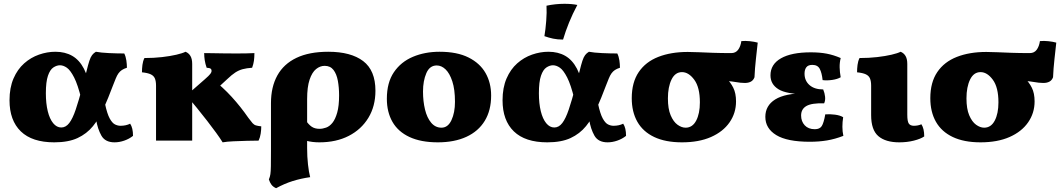

<svg xmlns="http://www.w3.org/2000/svg" viewBox="-20 -739 5581 1009"><path d="M265 9Q149 9 89.5 -48.5Q30 -106 30 -212Q30 -278 51 -326.5Q72 -375 107 -406Q142 -437 185 -452Q228 -467 271 -467Q322 -467 359.5 -445.5Q397 -424 421 -378Q445 -332 457 -258L407 -220Q389 -294 369.5 -332Q350 -370 331.5 -383Q313 -396 295 -396Q278 -396 260.5 -384.5Q243 -373 232 -341Q221 -309 221 -249Q221 -195 231 -154.5Q241 -114 259.5 -91.5Q278 -69 302 -69Q326 -69 344 -92.5Q362 -116 378 -163.5Q394 -211 413 -282Q427 -333 435 -366Q443 -399 449.5 -419Q456 -439 464 -449.5Q472 -460 484 -467Q510 -462 552.5 -460Q595 -458 633 -458Q641 -442 644 -421.5Q647 -401 647 -383Q631 -378 620.5 -371Q610 -364 602.5 -353.5Q595 -343 588.5 -327Q582 -311 573 -288Q549 -224 525 -170Q501 -116 468.5 -76Q436 -36 387.5 -13.5Q339 9 265 9ZM582 9Q533 9 513 -26Q493 -61 485 -111L532 -193Q543 -141 556.5 -116.5Q570 -92 584.5 -85Q599 -78 613 -78Q642 -78 664 -89Q679 -67 679 -25Q659 -9 633 0Q607 9 582 9Z M1317 -460Q1317 -438 1314.5 -420Q1312 -402 1305 -383Q1276 -381 1255.5 -375.5Q1235 -370 1216.5 -358Q1198 -346 1174 -323L1110 -264L1092 -327Q1151 -281 1198 -229.5Q1245 -178 1285 -120Q1299 -101 1307 -92Q1315 -83 1325 -80Q1335 -77 1353 -75Q1353 -57 1350 -37Q1347 -17 1339 0Q1314 0 1278 1Q1242 2 1207 3.5Q1172 5 1150 9Q1137 -12 1116 -41Q1095 -70 1069 -103.5Q1043 -137 1015 -171.5Q987 -206 960 -238L1056 -322Q1079 -342 1085.5 -351Q1092 -360 1092 -366Q1092 -374 1087 -378Q1082 -382 1066 -383Q1059 -403 1056 -422Q1053 -441 1053 -460Q1065 -460 1092.5 -459.5Q1120 -459 1155 -458.5Q1190 -458 1223 -458Q1251 -458 1274.5 -458.5Q1298 -459 1317 -460ZM990 -295V0H800V-295ZM955 -467Q972 -460 981 -444.5Q990 -429 990 -403V-266H800V-289Q800 -312 794 -326.5Q788 -341 772 -348.5Q756 -356 726 -359Q726 -378 728.5 -398Q731 -418 739 -434Q789 -434 832 -439Q875 -444 907 -451.5Q939 -459 955 -467Z M1705 -467Q1824 -467 1888.5 -418Q1953 -369 1953 -262Q1953 -181 1916 -120Q1879 -59 1813 -25Q1747 9 1658 9Q1640 9 1623 7Q1606 5 1586 0V-108Q1601 -85 1617.5 -73.5Q1634 -62 1659 -62Q1676 -62 1694 -68.5Q1712 -75 1727 -93.5Q1742 -112 1752 -147Q1762 -182 1762 -238Q1762 -279 1755.5 -314.5Q1749 -350 1732.5 -371.5Q1716 -393 1686 -393Q1662 -393 1641 -376Q1620 -359 1607 -320.5Q1594 -282 1594 -218V40Q1594 84 1598.5 125Q1603 166 1610 192Q1561 199 1518 212.5Q1475 226 1431 250Q1415 243 1406.5 231.5Q1398 220 1393 204Q1399 190 1401 176Q1403 162 1403.5 134.5Q1404 107 1404 55V-197Q1404 -282 1437.5 -342.5Q1471 -403 1538 -435Q1605 -467 1705 -467Z M2281 9Q2192 9 2132 -19Q2072 -47 2042.5 -98.5Q2013 -150 2013 -220Q2013 -305 2050 -359.5Q2087 -414 2150 -440.5Q2213 -467 2290 -467Q2382 -467 2442 -437Q2502 -407 2531.5 -355.5Q2561 -304 2561 -237Q2561 -159 2527.5 -104Q2494 -49 2431 -20Q2368 9 2281 9ZM2300 -68Q2334 -68 2352.5 -107.5Q2371 -147 2371 -204Q2371 -269 2357 -311.5Q2343 -354 2321.5 -374.5Q2300 -395 2275 -395Q2238 -395 2220.5 -354.5Q2203 -314 2203 -258Q2203 -207 2213.5 -163.5Q2224 -120 2246 -94Q2268 -68 2300 -68Z M2856 9Q2740 9 2680.5 -48.5Q2621 -106 2621 -212Q2621 -278 2642 -326.5Q2663 -375 2698 -406Q2733 -437 2776 -452Q2819 -467 2862 -467Q2913 -467 2950.5 -445.5Q2988 -424 3012 -378Q3036 -332 3048 -258L2998 -220Q2980 -294 2960.5 -332Q2941 -370 2922.5 -383Q2904 -396 2886 -396Q2869 -396 2851.5 -384.5Q2834 -373 2823 -341Q2812 -309 2812 -249Q2812 -195 2822 -154.5Q2832 -114 2850.5 -91.5Q2869 -69 2893 -69Q2917 -69 2935 -92.5Q2953 -116 2969 -163.5Q2985 -211 3004 -282Q3018 -333 3026 -366Q3034 -399 3040.5 -419Q3047 -439 3055 -449.5Q3063 -460 3075 -467Q3101 -462 3143.5 -460Q3186 -458 3224 -458Q3232 -442 3235 -421.5Q3238 -401 3238 -383Q3222 -378 3211.5 -371Q3201 -364 3193.5 -353.5Q3186 -343 3179.5 -327Q3173 -311 3164 -288Q3140 -224 3116 -170Q3092 -116 3059.5 -76Q3027 -36 2978.5 -13.5Q2930 9 2856 9ZM3173 9Q3124 9 3104 -26Q3084 -61 3076 -111L3123 -193Q3134 -141 3147.5 -116.5Q3161 -92 3175.5 -85Q3190 -78 3204 -78Q3233 -78 3255 -89Q3270 -67 3270 -25Q3250 -9 3224 0Q3198 9 3173 9ZM2939 -531Q2910 -531 2886.5 -536Q2863 -541 2841 -549Q2847 -584 2850.5 -629Q2854 -674 2852 -709Q2875 -714 2899 -716.5Q2923 -719 2946 -719Q2986 -719 3014 -713Q2989 -666 2970.5 -620.5Q2952 -575 2939 -531Z M3564 9Q3477 9 3418 -19Q3359 -47 3329.5 -99Q3300 -151 3300 -223Q3300 -306 3336.5 -360Q3373 -414 3439.5 -440Q3506 -466 3594 -466Q3619 -466 3652 -464.5Q3685 -463 3727.5 -461.5Q3770 -460 3823 -460Q3846 -460 3859 -477.5Q3872 -495 3876 -523Q3897 -525 3920.5 -522.5Q3944 -520 3962 -515Q3958 -478 3952.5 -429Q3947 -380 3945 -333Q3939 -317 3926 -310Q3913 -303 3894 -303Q3872 -303 3841.5 -308.5Q3811 -314 3767 -314L3750 -364Q3774 -348 3796.5 -327.5Q3819 -307 3833.5 -278Q3848 -249 3848 -206Q3848 -145 3814 -96Q3780 -47 3716.5 -19Q3653 9 3564 9ZM3583 -68Q3619 -68 3638.5 -105Q3658 -142 3658 -201Q3658 -280 3628.5 -320Q3599 -360 3564 -360Q3528 -360 3509 -321Q3490 -282 3490 -222Q3490 -167 3504.5 -133Q3519 -99 3540.5 -83.5Q3562 -68 3583 -68Z M4236 6Q4117 6 4059.5 -29Q4002 -64 4002 -125Q4002 -184 4054 -216.5Q4106 -249 4213 -249V-244Q4113 -244 4071 -270Q4029 -296 4029 -343Q4029 -401 4084 -432.5Q4139 -464 4241 -464Q4288 -464 4324.5 -457Q4361 -450 4398 -434Q4392 -410 4392.5 -385Q4393 -360 4398 -333Q4381 -323 4353.5 -319Q4326 -315 4303 -318Q4299 -356 4288 -377Q4277 -398 4249 -398Q4227 -398 4217.5 -385.5Q4208 -373 4208 -352Q4208 -315 4234 -292Q4260 -269 4306 -269Q4314 -250 4316 -230.5Q4318 -211 4311 -196Q4246 -198 4218 -182Q4190 -166 4190 -132Q4190 -101 4209 -80.5Q4228 -60 4262 -60Q4288 -60 4298.5 -76.5Q4309 -93 4317 -138Q4340 -140 4367.5 -136.5Q4395 -133 4411 -123Q4407 -98 4407 -73Q4407 -48 4412 -25Q4368 -8 4326 -1Q4284 6 4236 6Z M4706 9Q4634 9 4596 -23.5Q4558 -56 4558 -134V-289Q4558 -312 4552 -326.5Q4546 -341 4530 -348.5Q4514 -356 4484 -359Q4484 -378 4486.5 -398Q4489 -418 4497 -434Q4547 -434 4590 -439Q4633 -444 4665 -451.5Q4697 -459 4713 -467Q4730 -460 4739 -444.5Q4748 -429 4748 -403V-136Q4748 -101 4756 -89.5Q4764 -78 4783 -78Q4793 -78 4803.5 -80Q4814 -82 4822 -86Q4837 -64 4837 -22Q4818 -9 4782.5 0Q4747 9 4706 9Z M5133 9Q5046 9 4987 -19Q4928 -47 4898.5 -99Q4869 -151 4869 -223Q4869 -306 4905.5 -360Q4942 -414 5008.5 -440Q5075 -466 5163 -466Q5188 -466 5221 -464.5Q5254 -463 5296.5 -461.5Q5339 -460 5392 -460Q5415 -460 5428 -477.5Q5441 -495 5445 -523Q5466 -525 5489.5 -522.5Q5513 -520 5531 -515Q5527 -478 5521.5 -429Q5516 -380 5514 -333Q5508 -317 5495 -310Q5482 -303 5463 -303Q5441 -303 5410.5 -308.5Q5380 -314 5336 -314L5319 -364Q5343 -348 5365.5 -327.5Q5388 -307 5402.5 -278Q5417 -249 5417 -206Q5417 -145 5383 -96Q5349 -47 5285.5 -19Q5222 9 5133 9ZM5152 -68Q5188 -68 5207.5 -105Q5227 -142 5227 -201Q5227 -280 5197.5 -320Q5168 -360 5133 -360Q5097 -360 5078 -321Q5059 -282 5059 -222Q5059 -167 5073.5 -133Q5088 -99 5109.5 -83.5Q5131 -68 5152 -68Z"/></svg>

Font: Vollkorn Black
Style: Regular
Weight: 900
Designer: Friedrich Althausen
Foundry: Friedrich Althausen
Version: Version 5.000